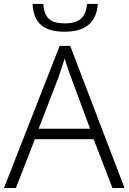

<svg xmlns="http://www.w3.org/2000/svg" viewBox="-20 -948 648 968"><path d="M418.9 -928.2C412.6 -856 375 -830.1 307.1 -830.1C234.9 -830.1 203.6 -856 198.2 -928.2H144C149.4 -832 199.2 -788.1 306.2 -788.1C411.1 -788.1 466.8 -835 473.1 -928.2ZM607.9 0 334 -716.8H280.8L0 0H60.1L155.8 -246.1H452.1L546.9 0ZM434.1 -298.8H174.8L273.9 -555.2C281.7 -580.6 294.9 -617.2 306.2 -652.8C310.5 -637.7 316.4 -620.1 323.2 -600.1C329.6 -580.1 335 -565.4 338.9 -556.2Z"/></svg>

Font: Noto Reveo Sans
Style: Regular
Weight: 300
Designer: Monotype Design Team
Foundry: Monotype Imaging Inc.
Version: Version 2.007